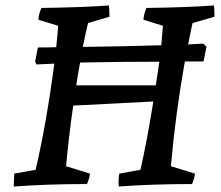

<svg xmlns="http://www.w3.org/2000/svg" viewBox="-20 -672 806 700"><path d="M30 8Q30 0 31 -15.5Q32 -31 32 -39L110 -53Q150 -226 178 -440Q140 -438 113 -437L108 -447L118 -499Q160 -499 185 -500Q191 -560 192 -578L120 -600Q121 -621 131 -643Q278 -645 377 -652Q379 -638 379 -611L301 -588Q293 -556 282 -501Q443 -503 568 -507Q569 -517 571 -542Q573 -567 574 -578L503 -600Q504 -621 514 -643Q662 -645 760 -652Q762 -638 762 -611L682 -588Q680 -580 674.5 -553Q669 -526 666 -510Q702 -512 721 -513L733 -502L722 -448H654Q620 -258 603 -66L691 -39Q688 -18 680 -1Q534 -1 413 8Q411 -19 415 -39L492 -53Q517 -163 539 -302L247 -287Q230 -170 221 -66L308 -39Q305 -18 297 -1Q152 -1 30 8ZM258 -361H548Q550 -375 561 -447Q410 -447 272 -444Q261 -384 258 -361Z"/></svg>

Font: Albura Medium
Style: Italic
Weight: 462
Italic angle: -7°
Designer: Mercedes Jáuregui
Foundry: Omnibus-Type Team
Version: Version 1.000